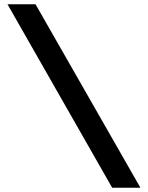

<svg xmlns="http://www.w3.org/2000/svg" viewBox="-20 -706 692 897"><path d="M504 171 15 -686H146L636 171Z"/></svg>

Font: Chivo Medium Black
Style: Regular
Weight: 900
Version: Version 2.002